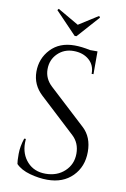

<svg xmlns="http://www.w3.org/2000/svg" viewBox="-98 -949 672 1020"><g transform="rotate(10 238.0 -438.5)"><path d="M252 -764H242L128 -883L134 -891L248 -825L352 -891L358 -883ZM61 -41Q58 -55 58 -95Q58 -135 73 -180H82Q81 -169 81 -158Q81 -97 118 -56.5Q155 -16 216 -16Q279 -16 319.5 -54Q360 -92 360 -149.5Q360 -207 321 -243L129 -421Q75 -471 75 -542Q75 -613 122.5 -663.5Q170 -714 251 -714Q289 -714 336 -704H376V-581H366Q367 -628 334.5 -656Q302 -684 251 -684Q200 -684 165.5 -650Q131 -616 131 -565Q131 -514 171 -477L368 -295Q418 -249 418 -169Q418 -89 367 -37.5Q316 14 231 14Q186 14 137 0.5Q88 -13 61 -41Z"/></g></svg>

Font: Cinzel Decorative
Style: Regular
Weight: 400
Designer: Natanael Gama
Version: Version 1.001;PS 001.001;hotconv 1.0.56;makeotf.lib2.0.21325